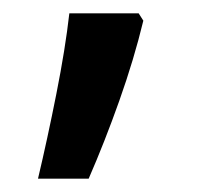

<svg xmlns="http://www.w3.org/2000/svg" viewBox="-20 -137 299 288"><path d="M195 -106Q181 -48 159 14Q137 76 113 131H37Q51 72 64.5 4Q78 -64 84 -117H188Z"/></svg>

Font: Noto Sans Thai SemCond Med
Style: Regular
Weight: 500
Width: 4
Designer: Monotype Design Team
Foundry: Monotype Imaging Inc.
Version: Version 2.002; ttfautohint (v1.8.4.7-5d5b)